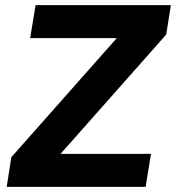

<svg xmlns="http://www.w3.org/2000/svg" viewBox="-20 -725 683 745"><path d="M6 0 24 -115 433 -577H97L118 -705H643L625 -591L215 -128H566L545 0Z"/></svg>

Font: Mulish ExtraBold
Style: Italic
Weight: 800
Italic angle: -9°
Designer: Vernon Adams
Foundry: Vernon Adams
Version: Version 3.603; ttfautohint (v1.8.3)